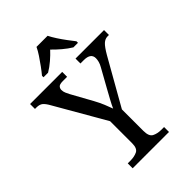

<svg xmlns="http://www.w3.org/2000/svg" viewBox="-270 -1047 1162 1162"><g transform="rotate(-45 311.5 -465.5)"><path d="M159 0V-42H182Q215 -42 239.5 -53.5Q264 -65 264 -109V-298L79 -619Q63 -648 48.5 -660Q34 -672 8 -672H-5V-714H270V-672H233Q206 -672 197.5 -662.5Q189 -653 189 -640Q189 -626 195 -612Q201 -598 207 -587L281 -453Q298 -422 310.5 -392Q323 -362 331 -339Q340 -360 357 -391Q374 -422 391 -453L455 -568Q465 -585 469 -600.5Q473 -616 473 -628Q473 -672 413 -672H384V-714H628V-672H616Q595 -672 577 -655.5Q559 -639 533 -594L365 -298V-114Q365 -67 389 -54.5Q413 -42 447 -42H470V0ZM167 -784Q183 -803 202 -829Q221 -855 239 -882Q257 -909 267 -931H362Q373 -909 390.5 -882Q408 -855 427.5 -829Q447 -803 462 -784V-771H423Q395 -788 366 -812.5Q337 -837 314 -861Q292 -837 263.5 -812.5Q235 -788 206 -771H167Z"/></g></svg>

Font: NotoSerif-Regular
Style: Regular
Weight: 400
Designer: Monotype Design Team
Foundry: Monotype Imaging Inc.
Version: Version 2.007; ttfautohint (v1.8) -l 8 -r 50 -G 200 -x 14 -D